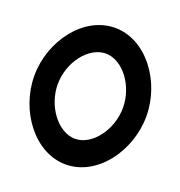

<svg xmlns="http://www.w3.org/2000/svg" viewBox="-113 -687 746 794"><g transform="rotate(20 260.5 -289.5)"><path d="M261 11C399 11 507 -137 507 -290C507 -443 399 -590 261 -590C123 -590 14 -443 14 -290C14 -137 123 11 261 11ZM261 -477C336 -477 404 -387 404 -290C404 -193 336 -102 261 -102C186 -102 117 -193 117 -290C117 -387 186 -477 261 -477Z"/></g></svg>

Font: Charger Pro
Style: Blk
Weight: 900
Designer: Jasper
Foundry: Cannot Into Space Fonts
Version: Version 1.09